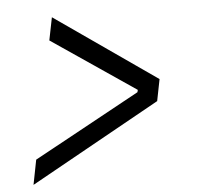

<svg xmlns="http://www.w3.org/2000/svg" viewBox="-46 -613 691 671"><g transform="rotate(-5 300.0 -277.0)"><path d="M45 12 501 -242 516 -318 160 -566 144 -486 437 -287 435 -279 62 -75Z"/></g></svg>

Font: Braiins Sans
Style: Italic
Weight: 400
Italic angle: -11.31°
Designer: Mike Abbink, Paul van der Laan, Pieter van Rosmalen, Jiri Chlebus, Lubos Buracinsky
Foundry: Bold Monday, Sudetype
Version: Version 1.000;hotconv 1.0.109;makeotfexe 2.5.65596